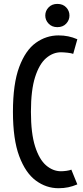

<svg xmlns="http://www.w3.org/2000/svg" viewBox="-20 -971 431 1000"><path d="M284.7 9.3Q220.7 9.3 166.7 -30.5Q112.8 -70.3 80.1 -157.7Q47.4 -245.1 47.4 -388.7Q47.4 -534.7 80.1 -622.1Q112.8 -709.5 166.7 -748Q220.7 -786.6 284.7 -786.6Q312 -786.6 335.4 -781.7Q358.9 -776.9 382.8 -766.6L361.3 -690.4Q352.1 -694.3 331.3 -696.5Q310.5 -698.7 297.4 -698.7Q255.9 -698.7 220.2 -668.2Q184.6 -637.7 162.8 -569.6Q141.1 -501.5 141.1 -388.7Q141.1 -276.4 162.8 -208.3Q184.6 -140.1 220.2 -109.6Q255.9 -79.1 297.4 -79.1Q310.5 -79.1 326.4 -81.3Q342.3 -83.5 351.6 -87.4L382.8 -10.7Q358.9 -0.5 335.4 4.4Q312 9.3 284.7 9.3ZM278.8 -829.6Q250.5 -829.6 233.2 -847.9Q215.8 -866.2 215.8 -890.1Q215.8 -914.6 233.2 -932.6Q250.5 -950.7 278.8 -950.7Q307.6 -950.7 324.7 -932.6Q341.8 -914.6 341.8 -890.1Q341.8 -866.2 324.7 -847.9Q307.6 -829.6 278.8 -829.6Z"/></svg>

Font: Voltaire
Style: Regular
Weight: 400
Designer: Yvonne Schüttler, Eben Sorkin, Emma Marichal
Foundry: Sorkin Type Co.
Version: Version 1.010; ttfautohint (v1.8.4.7-5d5b)